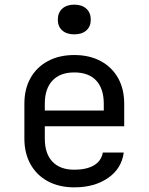

<svg xmlns="http://www.w3.org/2000/svg" viewBox="-20 -797 640 827"><path d="M300 10Q235 10 186.5 -16Q138 -42 111.5 -89.5Q85 -137 85 -200V-350Q85 -414 111.5 -461Q138 -508 186.5 -534Q235 -560 300 -560Q365 -560 413.5 -534Q462 -508 488.5 -461Q515 -414 515 -350V-253H173V-200Q173 -135 206 -100.5Q239 -66 300 -66Q352 -66 384 -84.5Q416 -103 423 -140H513Q504 -71 445.5 -30.5Q387 10 300 10ZM173 -321H427V-350Q427 -415 394.5 -450Q362 -485 300 -485Q239 -485 206 -450Q173 -415 173 -350ZM300 -649Q267 -649 248 -666Q229 -683 229 -712Q229 -742 248 -759.5Q267 -777 300 -777Q333 -777 352 -759.5Q371 -742 371 -712Q371 -683 352 -666Q333 -649 300 -649Z"/></svg>

Font: JetBrainsMono NF
Style: Regular
Weight: 400
Designer: Philipp Nurullin, Konstantin Bulenkov
Foundry: JetBrains
Version: Version 2.251; ttfautohint (v1.8.3);Nerd Fonts 2.2.2